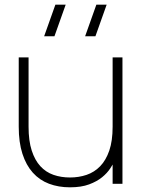

<svg xmlns="http://www.w3.org/2000/svg" viewBox="-20 -785 613 820"><path d="M387.5 -630H343.5L391.5 -765H435.5ZM212.5 -630H168.5L216.5 -765H260.5ZM102 -244Q102 -183.5 115.5 -142Q129 -100.5 152.5 -75Q176 -49.5 208.5 -38.2Q241 -27 279 -27Q316.5 -27 349.8 -38.2Q383 -49.5 407.8 -75Q432.5 -100.5 446.8 -142Q461 -183.5 461 -244L471 -100.5Q464 -86 451 -66Q438 -46 416 -28Q394 -10 360.5 2.5Q327 15 279 15Q230 15 189.5 -0.2Q149 -15.5 120.2 -47.5Q91.5 -79.5 75.8 -128.2Q60 -177 60 -244V-540H102ZM503 -540V0H461V-540Z"/></svg>

Font: Vela Sans GX ExtLt
Style: Regular
Weight: 200
Designer: Principal design: Mikhail Sharanda - project Manrope.
Design modification: Ravid Balaliev
Foundry: Mikhail Sharanda
Version: Version 1.001